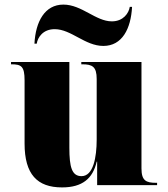

<svg xmlns="http://www.w3.org/2000/svg" viewBox="-20 -806 731 836"><path d="M430 -606C512 -606 550 -681 555 -776H545C541 -749 517 -713 467 -713C397 -713 336 -786 256 -786C175 -786 135 -712 130 -616H140C144 -643 167 -679 218 -679C290 -679 350 -606 430 -606ZM250 10C338 10 384 -28 401 -102H403V0H664V-10H660C616 -10 596 -19 596 -73V-536H334V-526H338C382 -526 401 -516 401 -462V-199C401 -120 386 -39 335 -39C293 -39 282 -78 282 -163V-536H28V-526H30C73 -526 87 -517 87 -456V-181C87 -47 142 10 250 10Z"/></svg>

Font: Noto Serif Display Black
Style: Regular
Weight: 900
Designer: Monotype Design Team
Foundry: Monotype Imaging Inc.
Version: Version 2.009